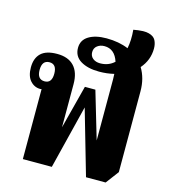

<svg xmlns="http://www.w3.org/2000/svg" viewBox="-116 -876 855 973"><g transform="rotate(15 311.5 -389.0)"><path d="M426 6 328 -334 245 0H93V-367Q90 -366 86 -366Q55 -366 33.5 -390Q12 -414 12 -460Q12 -508 39 -534Q66 -560 124 -560Q182 -560 212.5 -527.5Q243 -495 243 -433V-207L302 -435H357L430 -188V-509Q430 -524 429 -537Q392 -528 351 -528Q291 -528 254 -550.5Q217 -573 217 -617Q217 -658 252 -679.5Q287 -701 345 -701Q410 -701 460 -680Q469 -723 464 -778Q517 -788 544 -781Q571 -774 580.5 -755.5Q590 -737 590 -713Q590 -652 549 -605Q580 -554 580 -486V-62L529 6ZM292 -615Q292 -594 307 -582Q322 -570 345 -570Q389 -570 419 -598Q399 -660 345 -660Q323 -660 307.5 -648Q292 -636 292 -615ZM97 -409Q135 -409 135 -459Q135 -509 97 -509Q58 -509 58 -459Q58 -409 97 -409Z"/></g></svg>

Font: Noto Serif Thai ExtraCondensed Black
Style: Regular
Weight: 900
Width: 2
Designer: Monotype Design Team
Foundry: Monotype Imaging Inc.
Version: Version 2.002; ttfautohint (v1.8.4.7-5d5b)